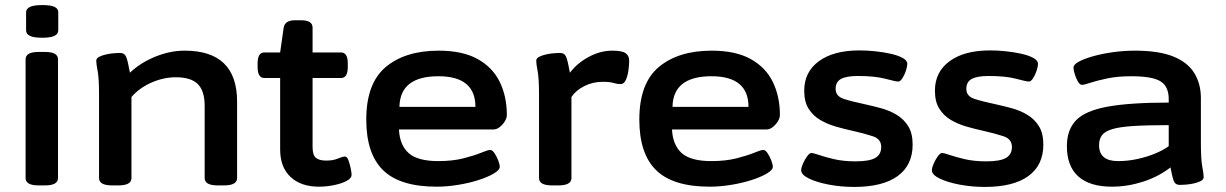

<svg xmlns="http://www.w3.org/2000/svg" viewBox="-20 -730 4842 758"><path d="M134 2Q106 2 93.5 -5.5Q81 -13 81 -27V-496Q81 -510 93.5 -517.5Q106 -525 134 -525H156Q184 -525 196.5 -517.5Q209 -510 209 -496V-27Q209 -13 196.5 -5.5Q184 2 156 2ZM147 -581Q113 -581 98 -588.5Q83 -596 83 -610V-682Q83 -695 98 -702.5Q113 -710 147 -710Q180 -710 195 -703Q210 -696 210 -682V-610Q210 -596 195 -588.5Q180 -581 147 -581Z M424 2Q396 2 383.5 -5.5Q371 -13 371 -27V-357Q371 -421 365.5 -449.5Q360 -478 360 -490Q360 -500 372 -506Q384 -512 400.5 -515.5Q417 -519 432 -520Q447 -521 454 -521Q472 -521 478.5 -504.5Q485 -488 493 -443Q534 -482 592.5 -506Q651 -530 709 -530Q916 -530 916 -329V-27Q916 -13 903.5 -5.5Q891 2 863 2H841Q813 2 800.5 -5.5Q788 -13 788 -27V-312Q788 -371 761 -398Q734 -425 674 -425Q626 -425 578 -404Q530 -383 499 -347V-27Q499 -13 486.5 -5.5Q474 2 446 2Z M1239 7Q1168 7 1127 -31.5Q1086 -70 1086 -140V-422H1024Q997 -422 997 -465V-480Q997 -523 1024 -523H1086L1100 -621Q1105 -650 1144 -650H1169Q1214 -650 1214 -621V-523H1326Q1353 -523 1353 -480V-465Q1353 -422 1326 -422H1214V-150Q1214 -118 1227 -107Q1240 -96 1268 -96Q1295 -96 1314 -104Q1333 -112 1342 -112Q1350 -112 1355.5 -97.5Q1361 -83 1364.5 -65.5Q1368 -48 1368 -40Q1368 -26 1348 -15.5Q1328 -5 1298 1Q1268 7 1239 7Z M1704 7Q1559 7 1492.5 -58Q1426 -123 1426 -258Q1426 -401 1503 -465.5Q1580 -530 1712 -530Q1806 -530 1865.5 -497Q1925 -464 1953 -406.5Q1981 -349 1981 -276Q1981 -264 1973 -251Q1965 -238 1953 -228.5Q1941 -219 1929 -219H1555Q1558 -157 1593.5 -125.5Q1629 -94 1710 -94Q1767 -94 1810 -105Q1853 -116 1879.5 -127Q1906 -138 1915 -138Q1924 -138 1932.5 -125Q1941 -112 1947 -96.5Q1953 -81 1953 -71Q1953 -59 1929.5 -45Q1906 -31 1868.5 -19Q1831 -7 1787.5 0Q1744 7 1704 7ZM1557 -308H1857Q1857 -429 1711 -429Q1559 -429 1557 -308Z M2161 2Q2133 2 2120.5 -5.5Q2108 -13 2108 -27V-357Q2108 -421 2102.5 -449.5Q2097 -478 2097 -490Q2097 -500 2109 -506Q2121 -512 2137.5 -515.5Q2154 -519 2169 -520Q2184 -521 2191 -521Q2209 -521 2215.5 -504.5Q2222 -488 2230 -443Q2259 -481 2304.5 -505.5Q2350 -530 2397 -530Q2436 -530 2450 -520Q2464 -510 2464 -490Q2464 -478 2461.5 -456Q2459 -434 2451.5 -416Q2444 -398 2430 -398Q2416 -398 2402 -402.5Q2388 -407 2360 -407Q2320 -407 2286.5 -390Q2253 -373 2236 -347V-27Q2236 -13 2223.5 -5.5Q2211 2 2183 2Z M2782 7Q2637 7 2570.5 -58Q2504 -123 2504 -258Q2504 -401 2581 -465.5Q2658 -530 2790 -530Q2884 -530 2943.5 -497Q3003 -464 3031 -406.5Q3059 -349 3059 -276Q3059 -264 3051 -251Q3043 -238 3031 -228.5Q3019 -219 3007 -219H2633Q2636 -157 2671.5 -125.5Q2707 -94 2788 -94Q2845 -94 2888 -105Q2931 -116 2957.5 -127Q2984 -138 2993 -138Q3002 -138 3010.5 -125Q3019 -112 3025 -96.5Q3031 -81 3031 -71Q3031 -59 3007.5 -45Q2984 -31 2946.5 -19Q2909 -7 2865.5 0Q2822 7 2782 7ZM2635 -308H2935Q2935 -429 2789 -429Q2637 -429 2635 -308Z M3352 8Q3301 8 3253 -1Q3205 -10 3174 -25Q3143 -40 3143 -58Q3143 -68 3150 -84Q3157 -100 3166.5 -113Q3176 -126 3183 -126Q3191 -126 3214 -118Q3237 -110 3273.5 -101.5Q3310 -93 3358 -93Q3412 -93 3435.5 -106.5Q3459 -120 3459 -150Q3459 -181 3426 -192Q3393 -203 3344 -214Q3312 -221 3279 -230.5Q3246 -240 3218 -256.5Q3190 -273 3172.5 -300.5Q3155 -328 3155 -372Q3155 -446 3213 -488.5Q3271 -531 3373 -531Q3403 -531 3436 -527.5Q3469 -524 3497.5 -517.5Q3526 -511 3544 -501Q3562 -491 3562 -478Q3562 -468 3556.5 -451Q3551 -434 3542.5 -421Q3534 -408 3526 -408Q3517 -408 3475.5 -419Q3434 -430 3367 -430Q3322 -430 3300.5 -418.5Q3279 -407 3279 -379Q3279 -350 3311.5 -339.5Q3344 -329 3392 -319Q3424 -312 3457.5 -303Q3491 -294 3519.5 -277Q3548 -260 3565.5 -232Q3583 -204 3583 -159Q3583 -78 3524 -35Q3465 8 3352 8Z M3868 8Q3817 8 3769 -1Q3721 -10 3690 -25Q3659 -40 3659 -58Q3659 -68 3666 -84Q3673 -100 3682.5 -113Q3692 -126 3699 -126Q3707 -126 3730 -118Q3753 -110 3789.5 -101.5Q3826 -93 3874 -93Q3928 -93 3951.5 -106.5Q3975 -120 3975 -150Q3975 -181 3942 -192Q3909 -203 3860 -214Q3828 -221 3795 -230.5Q3762 -240 3734 -256.5Q3706 -273 3688.5 -300.5Q3671 -328 3671 -372Q3671 -446 3729 -488.5Q3787 -531 3889 -531Q3919 -531 3952 -527.5Q3985 -524 4013.5 -517.5Q4042 -511 4060 -501Q4078 -491 4078 -478Q4078 -468 4072.5 -451Q4067 -434 4058.5 -421Q4050 -408 4042 -408Q4033 -408 3991.5 -419Q3950 -430 3883 -430Q3838 -430 3816.5 -418.5Q3795 -407 3795 -379Q3795 -350 3827.5 -339.5Q3860 -329 3908 -319Q3940 -312 3973.5 -303Q4007 -294 4035.5 -277Q4064 -260 4081.5 -232Q4099 -204 4099 -159Q4099 -78 4040 -35Q3981 8 3868 8Z M4370 7Q4282 7 4237 -33.5Q4192 -74 4192 -153Q4192 -218 4228.5 -255.5Q4265 -293 4353 -309Q4441 -325 4594 -325V-339Q4594 -389 4561.5 -409Q4529 -429 4446 -429Q4393 -429 4352 -420.5Q4311 -412 4285.5 -403.5Q4260 -395 4252 -395Q4243 -395 4235.5 -408Q4228 -421 4223 -437.5Q4218 -454 4218 -463Q4218 -475 4239 -486.5Q4260 -498 4295.5 -508Q4331 -518 4374 -524Q4417 -530 4460 -530Q4555 -530 4612 -507Q4669 -484 4695 -441.5Q4721 -399 4721 -343V-166Q4721 -101 4726.5 -72Q4732 -43 4732 -31Q4732 -21 4720 -15Q4708 -9 4691.5 -5.5Q4675 -2 4660 -1Q4645 0 4638 0Q4620 0 4614 -15.5Q4608 -31 4601 -69Q4553 -32 4492 -12.5Q4431 7 4370 7ZM4394 -94Q4433 -94 4471.5 -102.5Q4510 -111 4542 -124.5Q4574 -138 4594 -153V-236Q4508 -236 4454 -232.5Q4400 -229 4370.5 -220Q4341 -211 4330 -195.5Q4319 -180 4319 -157Q4319 -94 4394 -94Z"/></svg>

Font: Asap Expanded SemiBold
Style: Regular
Weight: 600
Width: 7
Designer: Pablo Cosgaya
Foundry: Omnibus-Type
Version: Version 3.001; ttfautohint (v1.8.4.7-5d5b)